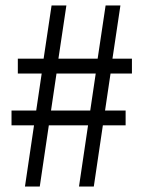

<svg xmlns="http://www.w3.org/2000/svg" viewBox="-20 -680 523 700"><path d="M71 0 104 -223H22V-277H112L132 -412H45V-466H139L168 -660H222L193 -466H336L365 -660H419L390 -466H461V-412H383L363 -277H438V-223H355L322 0H268L301 -223H158L125 0ZM166 -277H309L329 -412H186Z"/></svg>

Font: Bricolage Grotesque 12pt Condensed ExtraLight
Style: Regular
Weight: 200
Width: 3
Designer: Mathieu Triay
Foundry: Atelier Triay
Version: Version 1.001; ttfautohint (v1.8.4.7-5d5b);gftools[0.9.33.de